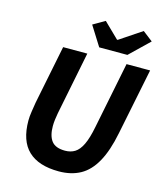

<svg xmlns="http://www.w3.org/2000/svg" viewBox="-125 -946 899 1052"><g transform="rotate(15 324.5 -420.0)"><path d="M307.6 12Q192.5 12 134 -43.9Q75.4 -99.7 75.4 -214.6Q75.4 -237.1 79.9 -266Q84.4 -294.9 88.4 -319.7L155.2 -651.8H292.3L220.9 -294.7Q217.3 -274.8 214.9 -256.1Q212.5 -237.3 212.5 -219.3Q212.5 -164.5 234.9 -135.4Q257.3 -106.3 311.6 -106.3Q343.2 -106.3 367 -120.9Q390.9 -135.6 408.5 -172.2Q426.2 -208.9 439 -274.3L514.8 -651.8H648.6L572.5 -276.1Q551.9 -172.1 516.4 -108.5Q481 -44.8 429.3 -16.4Q377.5 12 307.6 12ZM346.4 -701.8 276.8 -812.5 343.9 -851.2 429.7 -767.7H433.7L559.1 -851.5L615.9 -807.5L506.3 -701.8Z"/></g></svg>

Font: Source Sans Variable
Style: Italic
Weight: 200
Italic angle: -11°
Designer: Paul D. Hunt
Foundry: Adobe Systems Incorporated
Version: Version 3.006;hotconv 1.0.111;makeotfexe 2.5.65597